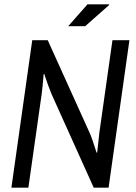

<svg xmlns="http://www.w3.org/2000/svg" viewBox="-20 -873 632 893"><path d="M33 0 130 -686H202L397 -255Q403 -242 410.5 -220Q418 -198 423.5 -180.5Q429 -163 429 -163L432 -164Q432 -164 434 -182Q436 -200 438.5 -222Q441 -244 442 -255L503 -686H582L485 0H416L219 -437Q213 -452 205 -473.5Q197 -495 191.5 -512Q186 -529 186 -529L183 -528Q183 -528 181.5 -511Q180 -494 178 -472.5Q176 -451 174 -437L112 0ZM297 -751 387 -853H487L488 -850L376 -751Z"/></svg>

Font: Archivo Narrow
Style: Italic
Weight: 400
Italic angle: -8°
Designer: Hector Gatti
Foundry: Omnibus-Type
Version: Version 3.002